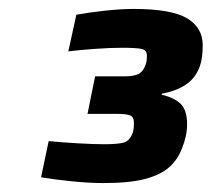

<svg xmlns="http://www.w3.org/2000/svg" viewBox="-20 -825 474 430"><path d="M212 -415Q180 -415 140.5 -419Q101 -423 72 -428L89 -509Q120 -506 155 -504Q190 -502 213 -502Q243 -502 256.5 -505.5Q270 -509 277 -527Q279 -533 279.5 -538.5Q280 -544 280 -549Q280 -563 271.5 -566.5Q263 -570 241 -570H176L193 -654H259Q280 -654 290.5 -659.5Q301 -665 306 -680Q308 -685 308.5 -690Q309 -695 309 -700Q309 -713 297 -715.5Q285 -718 253 -718Q226 -718 192 -715.5Q158 -713 133 -710L151 -792Q178 -797 214.5 -801Q251 -805 279 -805Q364 -805 399 -784Q434 -763 434 -724Q434 -710 432.5 -698Q431 -686 427 -675Q417 -649 395.5 -635Q374 -621 342 -615V-613Q371 -606 385 -592Q399 -578 399 -547Q399 -533 396 -519.5Q393 -506 388 -494Q379 -469 360 -451.5Q341 -434 306 -424.5Q271 -415 212 -415Z"/></svg>

Font: Saira SemiExpanded ExtraBold
Style: Italic
Weight: 800
Width: 6
Italic angle: -12°
Designer: Hector Gatti with collaboration of the Omnibus-Type team
Foundry: Omnibus-Type
Version: Version 1.101